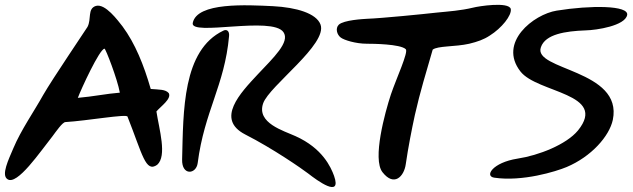

<svg xmlns="http://www.w3.org/2000/svg" viewBox="-25 -715 2563 777"><path d="M585 -355C557 -452 522 -539 471 -608C452 -632 401 -702 363 -691C328 -680 346 -638 329 -606C322 -594 188 -397 150 -331C114 -266 60 -189 29 -115C10 -70 -21 -7 5 10C44 38 139 -103 187 -163C202 -183 228 -221 240 -221C326 -226 489 -255 491 -243C552 -89 564 -15 611 -48C652 -84 619 -192 608 -264C626 -285 670 -315 658 -338C645 -354 618 -352 585 -355ZM290 -319C303 -354 378 -517 398 -518C402 -519 450 -396 460 -340C407 -336 350 -324 290 -319Z M1222 -13C1259 16 1359 89 1327 -3C1314 -39 1280 -115 1171 -164C1123 -186 1012 -217 1040 -297C1065 -368 1302 -536 1272 -616C1255 -661 1175 -685 1080 -690C975 -695 772 -707 755 -622C744 -567 1076 -651 1122 -585C1150 -545 1081 -481 1018 -414C947 -338 847 -233 967 -171C1081 -113 1197 -32 1222 -13ZM712 -70C710 -3 769 -9 775 -55C802 -265 884 -369 902 -569C904 -589 893 -598 879 -591C713 -512 717 -265 712 -70Z M2042 -679C2033 -709 1912 -690 1889 -684C1839 -672 1792 -669 1742 -664C1689 -658 1519 -641 1461 -639C1445 -638 1366 -634 1346 -615C1331 -600 1339 -574 1354 -563C1367 -553 1414 -538 1460 -538C1483 -538 1595 -537 1617 -516C1629 -505 1579 -398 1557 -333C1533 -260 1481 -71 1523 -18C1570 42 1610 -1 1617 -50C1627 -119 1641 -190 1654 -250C1675 -343 1700 -424 1726 -514C1746 -530 1817 -525 1874 -538C1907 -546 1933 -555 1957 -571C2005 -601 2047 -653 2042 -679Z M1975 4C2089 21 2225 -21 2268 -39C2368 -81 2441 -164 2455 -230C2497 -434 2130 -430 2164 -524C2182 -577 2264 -589 2344 -592C2391 -593 2504 -611 2513 -654C2521 -694 2364 -694 2228 -672C2134 -657 1990 -543 2081 -426C2149 -338 2436 -338 2314 -187C2267 -130 2155 -86 2069 -73C1968 -57 1935 -2 1975 4Z"/></svg>

Font: Carybe
Style: Regular
Weight: 400
Designer: Genilson Lima Santos
Foundry: Genilson Lima Santos
Version: Version 1.010;PS 001.010;hotconv 1.0.70;makeotf.lib2.5.58329